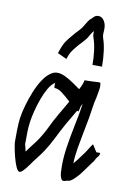

<svg xmlns="http://www.w3.org/2000/svg" viewBox="-95 -902 697 990"><g transform="rotate(10 253.5 -406.5)"><path d="M448 -147Q448 -147 448 -147ZM81 -128H80Q82 -122 84.5 -110.5Q87 -99 90 -87Q106 -110 118.5 -125.5Q131 -141 138 -151Q167 -193 184 -229.5Q201 -266 223 -304Q232 -319 243.5 -339Q255 -359 267 -380Q246 -400 223 -418Q200 -436 181 -436Q178 -436 178 -448.5Q178 -461 179 -463Q160 -451 144.5 -424Q129 -397 117 -363.5Q105 -330 97 -297.5Q89 -265 86 -243Q82 -215 81.5 -187.5Q81 -160 81 -128ZM447 -148Q447 -148 447 -148ZM448 -148Q448 -148 448 -148ZM448 -148Q448 -148 448 -148ZM448 -148Q448 -148 448 -148ZM448 -148V-147Q448 -148 448 -148ZM92 -55H93ZM427 -183 450 -147H470Q470 -134 462 -126Q455 -119 450.5 -109Q446 -99 438 -90Q419 -64 399 -36.5Q379 -9 356 11Q344 21 335 22.5Q326 24 324 24Q303 34 296 19Q289 5 288 -14Q287 -33 287 -49Q287 -95 295 -147.5Q303 -200 313 -248.5Q323 -297 329 -330Q331 -343 333 -355.5Q335 -368 337 -381Q334 -374 330 -368L323 -339H320Q318 -340 315 -341Q302 -318 290 -298Q278 -278 270 -264Q248 -224 228 -183.5Q208 -143 183 -105Q168 -83 153 -64.5Q138 -46 126 -28Q89 25 75 21Q66 18 57.5 -2Q49 -22 42 -48.5Q35 -75 31 -97.5Q27 -120 27 -128Q27 -159 27.5 -191.5Q28 -224 32 -255Q36 -282 46.5 -319.5Q57 -357 73 -396.5Q89 -436 110.5 -467Q132 -498 158 -511Q168 -516 181 -516Q200 -516 222 -505.5Q244 -495 266 -480Q288 -465 306 -452Q315 -469 320 -482Q325 -495 325 -502H327Q378 -503 393.5 -504.5Q409 -506 409 -500Q409 -499 410 -489.5Q411 -480 409 -469Q407 -458 405 -445.5Q403 -433 401 -424Q394 -397 390.5 -370Q387 -343 382 -315Q376 -281 367.5 -239Q359 -197 351.5 -153Q344 -109 343 -70Q352 -80 362.5 -94Q373 -108 395 -138Q396 -139 402.5 -149.5Q409 -160 416 -171Q423 -182 424 -183ZM402 -587H352Q352 -624 347.5 -660.5Q343 -697 332 -728Q329 -736 329 -744Q329 -752 329 -760Q322 -753 315.5 -742Q309 -731 304 -722Q297 -711 283.5 -697Q270 -683 258 -669Q238 -645 230 -632Q222 -619 214 -594L166 -616Q181 -662 193.5 -680Q206 -698 220 -714Q239 -737 248.5 -746.5Q258 -756 264 -764Q267 -767 274 -779Q281 -791 289.5 -804Q298 -817 305 -821Q307 -823 316 -832Q325 -841 339 -841Q357 -841 368.5 -823.5Q380 -806 380 -783Q380 -764 380 -763.5Q380 -763 379 -780Q380 -768 379 -756.5Q378 -745 382 -733Q392 -705 397 -666.5Q402 -628 402 -587Z"/></g></svg>

Font: Syne
Style: Italic
Weight: 400
Italic angle: -9°
Designer: Lucas Descroix
Foundry: Bonjour Monde
Version: Version 2.000; ttfautohint (v1.8.3)